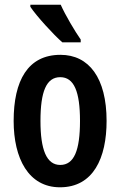

<svg xmlns="http://www.w3.org/2000/svg" viewBox="-20 -786 512 816"><path d="M238 -766H109V-757C135 -718 208 -638 245 -606H323V-618C299 -652 257 -723 238 -766ZM433 -272C433 -455 358 -553 237 -553C98 -553 38 -443 38 -272C38 -113 101 10 235 10C377 10 433 -115 433 -272ZM152 -272C152 -397 177 -458 236 -458C295 -458 320 -396 320 -272C320 -147 295 -85 236 -85C178 -85 152 -149 152 -272Z"/></svg>

Font: Noto Sans Georgian ExtraCondensed SemiBold
Style: Regular
Weight: 600
Width: 2
Designer: Monotype Design Team, Akaki Razmadze
Foundry: Google LLC
Version: Version 2.005